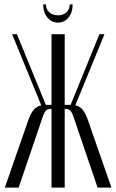

<svg xmlns="http://www.w3.org/2000/svg" viewBox="-20 -855 530 875"><path d="M297.9 -835H311Q311 -798.3 292.2 -775.1Q273.4 -752 244.1 -752Q214.8 -752 195.8 -775.4Q176.8 -798.8 176.8 -835H189Q189 -813.5 204.6 -799.3Q220.2 -785.2 244.1 -785.2Q268.1 -785.2 283 -799.1Q297.9 -813 297.9 -835ZM487.8 0H424.8L315.9 -319.8Q308.1 -343.8 299.8 -351.3Q291.5 -358.9 277.8 -358.9H274.9V0H214.8V-358.9H211.9Q198.2 -358.9 189.9 -351.3Q181.6 -343.8 173.8 -319.8L64.9 0H2L108.9 -307.1Q120.6 -340.3 134.5 -355.7Q148.4 -371.1 168 -375L35.2 -699.2H57.1L189 -377H214.8V-699.2H274.9V-377H301.8L433.1 -699.2H456.1L323.2 -375Q342.8 -371.1 356.2 -355.7Q369.6 -340.3 380.9 -307.1Z"/></svg>

Font: Moniqa Narrow Heading
Style: Regular
Weight: 400
Width: 4
Designer: Rajesh Rajput
Foundry: Rajesh Rajput
Version: Version 1.000